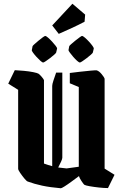

<svg xmlns="http://www.w3.org/2000/svg" viewBox="-20 -995 660 1026"><path d="M77 -515 24 -548 59 -620Q80 -619 107.5 -616.5Q135 -614 157.5 -609.5Q180 -605 186 -601Q192 -597 202 -585.5Q212 -574 215 -567V-121Q237 -113 259 -107V-536Q259 -545 265.5 -564.5Q272 -584 280 -607H313V-152Q313 -146 306.5 -131.5Q300 -117 291 -100Q313 -97 336 -95L401 -104V-530L353 -550V-605Q375 -608 406.5 -611.5Q438 -615 464.5 -617.5Q491 -620 497 -619Q510 -615 523.5 -598.5Q537 -582 539 -574V-94L592 -61L557 10Q536 10 508.5 7Q481 4 458.5 0Q436 -4 430 -8Q425 -13 414.5 -29Q404 -45 402 -54Q383 -40 362 -24.5Q341 -9 325 1Q309 11 305 11Q247 6 205 -3Q163 -12 128 -25Q122 -27 110 -41.5Q98 -56 87.5 -71.5Q77 -87 77 -93ZM294 -814 259 -859 367 -975 435 -917 432 -879Q400 -862 364 -845.5Q328 -829 294 -814ZM350 -748Q350 -750 359.5 -758.5Q369 -767 382 -777.5Q395 -788 405.5 -795.5Q416 -803 418 -803Q423 -803 433.5 -794Q444 -785 455.5 -772.5Q467 -760 474.5 -749.5Q482 -739 481 -735L476 -714Q475 -711 465.5 -702.5Q456 -694 443.5 -684.5Q431 -675 420.5 -668Q410 -661 407 -661Q402 -661 392 -670Q382 -679 371.5 -691Q361 -703 353.5 -713.5Q346 -724 346 -727ZM154 -748Q154 -750 163.5 -758.5Q173 -767 185.5 -777.5Q198 -788 208.5 -795.5Q219 -803 222 -803Q226 -803 236.5 -794Q247 -785 258.5 -772.5Q270 -760 278 -749.5Q286 -739 285 -735L280 -714Q279 -711 269.5 -702.5Q260 -694 247.5 -684.5Q235 -675 224.5 -668Q214 -661 211 -661Q206 -661 196 -670Q186 -679 175 -691Q164 -703 156.5 -713.5Q149 -724 150 -727Z"/></svg>

Font: Grenze Gotisch
Style: Bold
Weight: 700
Designer: Renata Polastri
Foundry: Omnibus-Type
Version: Version 1.001